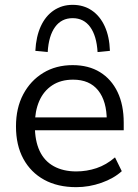

<svg xmlns="http://www.w3.org/2000/svg" viewBox="-20 -764 572 793"><path d="M295 9Q218 9 162.5 -21.5Q107 -52 76.5 -108Q46 -164 46 -242Q46 -318 76 -374.5Q106 -431 158.5 -463Q211 -495 280 -495Q346 -495 393 -466Q440 -437 465.5 -384Q491 -331 491 -257V-226H108V-279H437L421 -266Q421 -346 385.5 -390.5Q350 -435 282 -435Q231 -435 195.5 -411.5Q160 -388 142 -346.5Q124 -305 124 -250V-244Q124 -183 143.5 -141Q163 -99 202 -77.5Q241 -56 295 -56Q338 -56 378.5 -69.5Q419 -83 455 -114L483 -57Q450 -27 399 -9Q348 9 295 9ZM177 -549 126 -554Q129 -613 148.5 -655.5Q168 -698 202 -721Q236 -744 280 -744Q325 -744 359 -721Q393 -698 412.5 -655.5Q432 -613 434 -554L383 -549Q379 -616 352.5 -652.5Q326 -689 280 -689Q234 -689 207.5 -652.5Q181 -616 177 -549Z"/></svg>

Font: NunitoSans1
Style: Book
Weight: 400
Designer: Vernon Adams
Foundry: Vernon Adams
Version: Version 3.101;gftools[0.9.27]